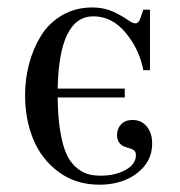

<svg xmlns="http://www.w3.org/2000/svg" viewBox="-20 -488 488 520"><path d="M368.2 -461.9H386.2V-297.9H368.2Q357.9 -353.5 320.8 -398.7Q283.7 -443.8 232.9 -443.8Q140.1 -443.8 136.2 -248H317.9V-224.1H136.2Q136.7 -172.9 142.8 -134.8Q148.9 -96.7 158.9 -73.5Q168.9 -50.3 184.3 -36.4Q199.7 -22.5 215.8 -17.3Q231.9 -12.2 252.9 -12.2Q291.5 -12.2 319.8 -27.6Q348.1 -43 348.1 -67.9Q348.1 -75.7 344 -79.8Q339.8 -84 329.1 -86.9Q319.8 -89.4 313.7 -92.3Q307.6 -95.2 302.2 -102.8Q296.9 -110.4 296.9 -122.1Q296.9 -139.6 308.1 -151.4Q319.3 -163.1 338.9 -163.1Q362.8 -163.1 377.4 -145.5Q392.1 -127.9 392.1 -99.1Q392.1 -49.8 350.1 -18.1Q310.1 12.2 249 12.2Q185.5 12.2 138.9 -22.2Q92.3 -56.6 70.1 -110.8Q47.9 -165 47.9 -230Q47.9 -273.4 58.6 -314.5Q69.3 -355.5 90.6 -390.4Q111.8 -425.3 147.9 -446.5Q184.1 -467.8 230 -467.8Q255.4 -467.8 276.9 -460.2Q298.3 -452.6 326.2 -434.1Q338.4 -424.8 346.2 -424.8Q355.5 -424.8 359.9 -438Z"/></svg>

Font: Flanker Steampunk
Style: Regular
Weight: 400
Designer: Alexey Kryukov, Leonardo Di Lena
Foundry: Alexey Kryukov, Leonardo Di Lena
Version: 1.210